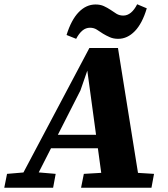

<svg xmlns="http://www.w3.org/2000/svg" viewBox="-54 -880 787 900"><path d="M-34 0 -21 -65 73 -73H114L207 -65L195 0ZM18 0 365 -655H499L604 0H430L355 -551H356L323 -456L91 0ZM173 -185 186 -248H462L467 -185ZM326 0 339 -65 475 -73H539L668 -65L656 0ZM258 -716Q280 -787 315 -823Q350 -859 394 -859Q416 -859 432.5 -851.5Q449 -844 464 -834Q478 -824 492 -815.5Q506 -807 524 -807Q543 -807 559.5 -820.5Q576 -834 589 -860L634 -841Q613 -770 578 -734Q543 -698 500 -698Q478 -698 461 -705.5Q444 -713 429 -722Q414 -732 400 -741Q386 -750 368 -750Q348 -750 332 -736.5Q316 -723 303 -698Z"/></svg>

Font: Source Serif 4 ExtraBold
Style: Italic
Weight: 800
Italic angle: -12°
Designer: Frank Grießhammer
Foundry: Adobe Systems Incorporated
Version: Version 4.004;hotconv 1.0.116;makeotfexe 2.5.65601